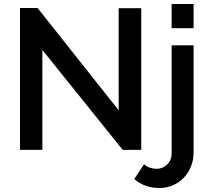

<svg xmlns="http://www.w3.org/2000/svg" viewBox="-20 -750 1055 961"><path d="M778 191Q742 191 710 180Q678 169 652 146L701 72Q714 84 731 89.5Q748 95 765 95Q794 95 816.5 73.5Q839 52 839 19V-523H949V11Q949 51 935.5 84Q922 117 898.5 141Q875 165 844 178Q813 191 778 191ZM839 -609V-730H949V-609ZM192 -500V0H80V-710H168L574 -198V-709H687V0H594Z"/></svg>

Font: Oxford Sans SemiBold
Style: Regular
Weight: 600
Designer: Matt McInerney, Pablo Impallari, Rodrigo Fuenzalida
Foundry: Matt McInerney, Pablo Impallari, Rodrigo Fuenzalida
Version: Version 3.000g; ttfautohint (v1.5) -l 8 -r 28 -G 28 -x 14 -D